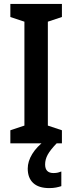

<svg xmlns="http://www.w3.org/2000/svg" viewBox="-20 -734 370 983"><path d="M297 0H33V-67L105 -91V-623L33 -647V-714H297V-647L225 -623V-91L297 -67ZM211 108Q211 152 254 152Q267 152 277 149.5Q287 147 294 144V219Q282 223 267 226Q252 229 232 229Q178 229 150 203Q122 177 122 129Q122 92 145 54.5Q168 17 211 -15L270 0Q238 33 224.5 57.5Q211 82 211 108Z"/></svg>

Font: Noto Sans Georgian Condensed SemiBold
Style: Regular
Weight: 600
Width: 3
Designer: Monotype Design Team, Akaki Razmadze
Foundry: Google LLC
Version: Version 2.005; ttfautohint (v1.8.4.7-5d5b)